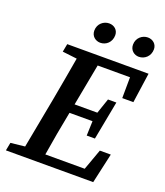

<svg xmlns="http://www.w3.org/2000/svg" viewBox="-153 -951 905 1054"><g transform="rotate(20 299.5 -424.5)"><path d="M115 -616 200 -606C185 -522 171 -437 155 -353L99 -56L16 -47L7 0H517L556 -175H492L448 -53H218C232 -139 247 -225 264 -310L265 -313H399L396 -228H444L487 -454H438L408 -366H275L321 -610H510L509 -488H574L599 -663H124ZM291 -732C325 -732 355 -758 355 -799C355 -828 333 -849 302 -849C271 -849 238 -825 238 -784C238 -751 264 -732 291 -732ZM516 -732C550 -732 581 -758 581 -799C581 -828 558 -849 528 -849C497 -849 464 -825 464 -784C464 -751 490 -732 516 -732Z"/></g></svg>

Font: Source Serif Pro Semibold
Style: Italic
Weight: 600
Italic angle: -12°
Designer: Frank Grießhammer
Foundry: Adobe Systems Incorporated
Version: Version 3.001;hotconv 1.0.111;makeotfexe 2.5.65597